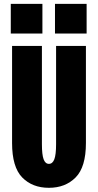

<svg xmlns="http://www.w3.org/2000/svg" viewBox="-20 -930 490 962"><path d="M225 11Q142 11 91.2 -41Q40.5 -93 40.5 -213.5V-700H190V-207.5Q190 -155 198.5 -132Q207 -109 225 -109Q243.5 -109 252.2 -132Q261 -155 261 -207.5V-700H410.5V-213.5Q410.5 -93 359 -41Q307.5 11 225 11ZM34 -910.5H192.5V-762H34ZM255.5 -910.5H414V-762H255.5Z"/></svg>

Font: Trispace Condensed
Style: Bold
Weight: 700
Width: 3
Designer: Tyler Finck
Foundry: Etcetera Type Company
Version: Version 1.210; ttfautohint (v1.8.3)